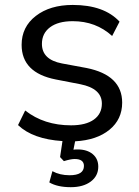

<svg xmlns="http://www.w3.org/2000/svg" viewBox="-20 -569 570 785"><path d="M269.5 196.3Q214.8 196.3 181.6 176.8L194.3 130.9Q224.6 147.5 264.6 147.5Q323.2 147.5 323.2 109.4Q323.2 81.1 285.2 81.1Q269.5 81.1 241.2 89.8L225.6 73.2L235.4 7.8Q114.3 0 53.7 -57.6L83 -117.2Q160.2 -56.6 270.5 -56.6Q331.1 -56.6 363.8 -80.1Q396.5 -103.5 396.5 -145.5Q396.5 -207 308.6 -224.6L208 -244.1Q68.4 -271.5 68.4 -385.7Q68.4 -459 126.5 -503.9Q184.6 -548.8 277.3 -548.8Q405.3 -548.8 468.8 -480.5L438.5 -421.9Q372.1 -482.4 277.3 -482.4Q217.8 -482.4 184.6 -457.5Q151.4 -432.6 151.4 -389.6Q151.4 -325.2 233.4 -309.6L334 -291Q479.5 -261.7 479.5 -149.4Q479.5 -81.1 427.7 -38.6Q376 3.9 287.1 8.8L280.3 43Q287.1 42 297.9 42Q335.9 42 358.9 61Q381.8 80.1 381.8 112.3Q381.8 150.4 351.1 173.3Q320.3 196.3 269.5 196.3Z"/></svg>

Font: Min Sans
Style: Regular
Weight: 400
Designer: Jinseong-Kim, NotoSansCJK, Nunito
Foundry: Jinseong-Kim
Version: Version 1.400;Glyphs 3.1.2 (3151)